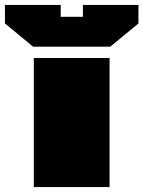

<svg xmlns="http://www.w3.org/2000/svg" viewBox="-104 -758 581 778"><path d="M30 -569 -84 -663V-738H142V-690H232V-738H457V-663L343 -569ZM33 0V-523H340V0Z"/></svg>

Font: Tomorrow Black
Style: Regular
Weight: 900
Designer: Tony de Marco, Monica Rizzolli
Foundry: Just in Type
Version: Version 2.002